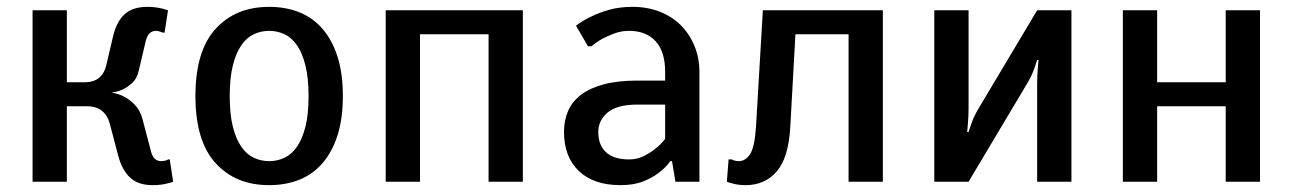

<svg xmlns="http://www.w3.org/2000/svg" viewBox="-20 -530 3770 560"><path d="M305 -260Q326 -257 344 -247Q359 -239 373.5 -224Q388 -209 395 -185L420 -90Q427 -60 450 -60Q456 -60 464 -62Q468 -63 470 -65H475L485 0Q478 3 468 5Q450 10 425 10Q383 10 359.5 -12Q336 -34 325 -75L300 -170Q294 -193 277.5 -206.5Q261 -220 235 -220H175V0H75V-500H175V-290H225Q254 -290 269.5 -303.5Q285 -317 290 -340L310 -425Q320 -467 343.5 -488.5Q367 -510 410 -510Q423 -510 434 -508.5Q445 -507 453 -505Q463 -502 470 -500L460 -435H455Q453 -436 449 -437Q446 -438 442.5 -439Q439 -440 435 -440Q412 -440 405 -410L385 -325Q380 -302 367 -289.5Q354 -277 340 -270Q324 -262 305 -260Z M980 -250Q980 -184 964.5 -135.5Q949 -87 921 -54.5Q893 -22 853.5 -6Q814 10 765 10Q667 10 608.5 -54.5Q550 -119 550 -250Q550 -381 608.5 -445.5Q667 -510 765 -510Q814 -510 853.5 -494Q893 -478 921 -445.5Q949 -413 964.5 -364.5Q980 -316 980 -250ZM880 -250Q880 -302 871 -338.5Q862 -375 846.5 -397.5Q831 -420 810 -430Q789 -440 765 -440Q741 -440 720 -430Q699 -420 683.5 -397.5Q668 -375 659 -338.5Q650 -302 650 -250Q650 -197 659 -161Q668 -125 683.5 -102.5Q699 -80 720 -70Q741 -60 765 -60Q789 -60 810 -70Q831 -80 846.5 -102.5Q862 -125 871 -161Q880 -197 880 -250Z M1505 0H1405V-430H1205V0H1105V-500H1505Z M1920 -320Q1920 -380 1892 -410Q1864 -440 1815 -440Q1792 -440 1772 -432.5Q1752 -425 1737 -417Q1719 -407 1705 -395H1695L1660 -455Q1679 -470 1705 -482Q1727 -493 1757 -501.5Q1787 -510 1825 -510Q1868 -510 1904 -496Q1940 -482 1965.5 -456.5Q1991 -431 2005.5 -396Q2020 -361 2020 -320V0H1950L1940 -60H1935Q1921 -40 1900 -25Q1882 -11 1855 -0.5Q1828 10 1790 10Q1711 10 1668 -31.5Q1625 -73 1625 -145Q1625 -179 1637 -206.5Q1649 -234 1674.5 -253.5Q1700 -273 1741 -284Q1782 -295 1840 -295H1920ZM1920 -225H1840Q1780 -225 1752.5 -202Q1725 -179 1725 -145Q1725 -107 1747.5 -86Q1770 -65 1815 -65Q1838 -65 1857 -74.5Q1876 -84 1890 -95Q1907 -108 1920 -125Z M2135 -60Q2154 -60 2167.5 -80Q2181 -100 2185 -160L2205 -500H2555V0H2455V-430H2300L2285 -160Q2280 -70 2245.5 -30Q2211 10 2155 10Q2133 10 2116 5Q2107 3 2100 0L2105 -65H2115Q2117 -63 2121 -62Q2129 -60 2135 -60Z M2805 0H2705V-500H2805V-215Q2805 -204 2804.5 -192Q2804 -180 2803 -169Q2802 -157 2801 -145H2805Q2809 -157 2813 -169Q2821 -192 2835 -215L3005 -500H3105V0H3005V-285Q3005 -296 3005.5 -308Q3006 -320 3007 -331Q3008 -343 3009 -355H3005Q3001 -343 2997 -331Q2989 -308 2975 -285Z M3655 0H3555V-220H3355V0H3255V-500H3355V-290H3555V-500H3655Z"/></svg>

Font: Scada
Style: Regular
Weight: 400
Designer: Jovanny Lemonad
Foundry: Jovanny Lemonad
Version: Version 3.005; ttfautohint (v0.91) -l 8 -r 50 -G 200 -x 0 -w